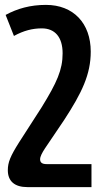

<svg xmlns="http://www.w3.org/2000/svg" viewBox="-20 -528 426 785"><path d="M354 237V143H171C150 143 144 135 144 123C144 112 152 97 163 80L242 -37C315 -149 351 -224 351 -317C351 -433 280 -508 168 -508C104 -508 51 -493 3 -467L37 -381C77 -403 113 -412 151 -412C204 -412 236 -377 236 -310C236 -243 213 -191 150 -89L58 54C22 111 12 136 12 168C12 213 40 237 92 237Z"/></svg>

Font: Noto Sans Armenian Condensed SemiBold
Style: Regular
Weight: 600
Width: 3
Designer: Monotype Design Team
Foundry: Monotype Imaging Inc.
Version: Version 2.008